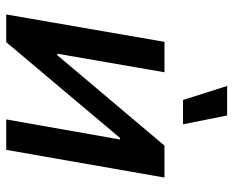

<svg xmlns="http://www.w3.org/2000/svg" viewBox="-88 -678 766 631"><g transform="rotate(90 295.5 -363.0)"><path d="M28 0H119L434 -374H439L373 0H473L564 -520H459L162 -168H157L218 -520H118ZM309 -581H389L360 -726H263Z"/></g></svg>

Font: Fixel Text 20240404 Medium
Style: Italic
Weight: 500
Width: 4
Italic angle: -10°
Designer: AlfaBravo + MacPaw
Foundry: Kyrylo Tkachov, Marchela Mozhyna, Serhii Makarenko, Maria Weinstein, Zakhar Kryvoshyya
Version: Version 1.211;Glyphs 3.2 (3225)